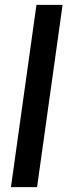

<svg xmlns="http://www.w3.org/2000/svg" viewBox="-20 -770 278 790"><path d="M25 0 130 -750H237.5L132.5 0Z"/></svg>

Font: Mohave SemiBold
Style: Italic
Weight: 600
Italic angle: -8°
Designer: Gumpita Rahayu
Foundry: Tokotype
Version: Version 2.003